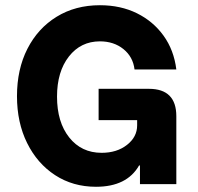

<svg xmlns="http://www.w3.org/2000/svg" viewBox="-20 -705 757 735"><path d="M347.5 10Q259.2 10 190.8 -34.6Q122.5 -79.2 83.8 -157.5Q45 -235.8 45 -336.7Q45 -440 85 -518.3Q125 -596.7 196.7 -640.8Q268.3 -685 362.5 -685Q441.7 -685 504.2 -654.2Q566.7 -623.3 606.2 -568.3Q645.8 -513.3 655 -439.2H495Q489.2 -487.5 452.5 -517.1Q415.8 -546.7 362.5 -546.7Q289.2 -546.7 243.8 -488.8Q198.3 -430.8 198.3 -335Q198.3 -237.5 245 -178.8Q291.7 -120 369.2 -120Q427.5 -120 466.2 -150.4Q505 -180.8 505 -225V-245H357.5V-365H550Q655 -365 655 -260V0H515.8V-71.7H512.5Q465.8 10 347.5 10Z"/></svg>

Font: Funnel Sans ExtraBold
Style: Regular
Weight: 800
Version: Version 1.000; Beta; Release 5; Build 24; ttfautohint (v1.8.